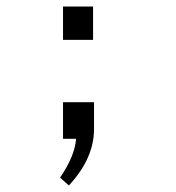

<svg xmlns="http://www.w3.org/2000/svg" viewBox="-20 -425 540 588"><path d="M173 -303V-405H265V-303ZM173 0V-112H268V-30Q268 60 191 143L164 119Q209 53 213 0Z"/></svg>

Font: Lekton
Style: Regular
Weight: 400
Designer: Paolo Mazzetti, Luciano Perondi, Raffaele Flato, Elena Papassissa, Emilio Macchia, Michela Povoleri, Tobias Seemiller, R
Version: Version 34.000